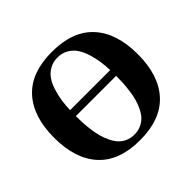

<svg xmlns="http://www.w3.org/2000/svg" viewBox="-171 -901 1110 1110"><g transform="rotate(-45 384.0 -346.0)"><path d="M220.2 -394H547.9Q546.4 -433.1 541.5 -467.5Q536.6 -502 524.9 -538.8Q513.2 -575.7 495.8 -601.6Q478.5 -627.4 449.7 -644.3Q420.9 -661.1 383.8 -661.1Q346.7 -661.1 317.9 -644.3Q289.1 -627.4 271.7 -601.6Q254.4 -575.7 242.9 -538.8Q231.4 -502 226.6 -467.8Q221.7 -433.6 220.2 -394ZM219.2 -346.2Q219.2 -316.9 220.7 -290.3Q222.2 -263.7 226.6 -231Q231 -198.2 238.3 -170.9Q245.6 -143.6 258.3 -116.9Q271 -90.3 287.6 -71.8Q304.2 -53.2 328.9 -42Q353.5 -30.8 383.8 -30.8Q414.1 -30.8 439 -42.2Q463.9 -53.7 480.7 -72Q497.6 -90.3 510.3 -117.2Q522.9 -144 530.3 -171.1Q537.6 -198.2 541.7 -231Q545.9 -263.7 547.4 -290.3Q548.8 -316.9 548.8 -346.2ZM128.2 -79.1Q42 -173.3 42 -346.2Q42 -519 128.2 -613Q214.4 -707 383.8 -707Q553.2 -707 639.6 -613Q726.1 -519 726.1 -346.2Q726.1 -173.3 639.6 -79.1Q553.2 15.1 383.8 15.1Q214.4 15.1 128.2 -79.1Z"/></g></svg>

Font: Linguistics Pro
Style: Bold
Weight: 700
Designer: Stefan Peev, Context Ltd
Foundry: Stefan Peev, Context Ltd
Version: Version 001.000